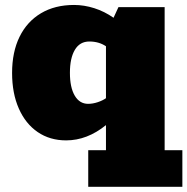

<svg xmlns="http://www.w3.org/2000/svg" viewBox="-20 -552 748 767"><path d="M332.5 194.3V47.9H403.3V-52.2Q328.1 8.8 244.1 8.8Q179.2 8.8 130.6 -24.4Q82 -57.6 55.2 -118.4Q28.3 -179.2 28.3 -260.7Q28.3 -344.2 58.1 -405Q87.9 -465.8 143.6 -499Q199.2 -532.2 275.9 -532.2Q315.9 -532.2 356.7 -519.3Q397.5 -506.3 433.6 -481L453.1 -523.4H637.7V47.9H708.5V194.3ZM332 -137.2Q350.6 -137.2 370.4 -143.8Q390.1 -150.4 403.3 -159.7V-367.2Q375 -386.2 336.9 -386.2Q298.8 -386.2 279.1 -353Q259.3 -319.8 259.3 -261.2Q259.3 -202.6 278.6 -169.9Q297.9 -137.2 332 -137.2Z"/></svg>

Font: Bevan
Style: Regular
Weight: 400
Designer: Vernon Adams
Foundry: Vernon Adams
Version: Version 2.100; ttfautohint (v1.8.3)